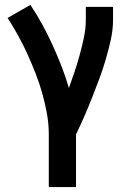

<svg xmlns="http://www.w3.org/2000/svg" viewBox="-20 -548 540 783"><path d="M179 215V0Q179 -42 171.5 -84Q164 -126 152.5 -167Q141 -208 125.5 -247.5Q110 -287 92.5 -326Q75 -365 54.5 -402Q34 -439 11 -475L104 -528Q130 -489 152.5 -448Q175 -407 194.5 -364Q214 -321 231 -277.5Q248 -234 261 -189Q273 -222 284.5 -256.5Q296 -291 305.5 -326Q315 -361 322.5 -396.5Q330 -432 330 -468V-520H441V-468Q441 -427 432 -386.5Q423 -346 411.5 -306.5Q400 -267 385.5 -228Q371 -189 356 -151Q341 -113 324.5 -75Q308 -37 290 0V215Z"/></svg>

Font: Iosevka Term
Style: Bold
Weight: 700
Monospace: yes
Designer: Belleve Invis
Foundry: Belleve Invis
Version: Version 30.0.1